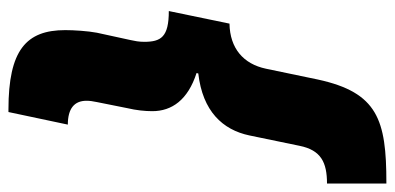

<svg xmlns="http://www.w3.org/2000/svg" viewBox="-312 -500 912 443"><g transform="rotate(-90 143.5 -278.0)"><path d="M-58 21V158H-56C89 158 152 138 182 0L207 -120C218 -172 254 -203 311 -204L340 -344C280 -344 269 -362 269 -401C269 -413 271 -423 273 -432L290 -510C294 -531 296 -563 296 -583C296 -673 250 -714 113 -714H107L78 -577C115 -577 133 -562 133 -534C133 -527 132 -519 130 -510L116 -440C111 -419 109 -399 109 -382C109 -337 135 -300 197 -280L196 -276C109 -266 66 -220 53 -158L29 -42C19 7 -9 21 -58 21Z"/></g></svg>

Font: Noto Sans ExtraCondensed Black
Style: Italic
Weight: 900
Width: 2
Italic angle: -12°
Designer: Monotype Design Team
Foundry: Monotype Imaging Inc.
Version: Version 2.013